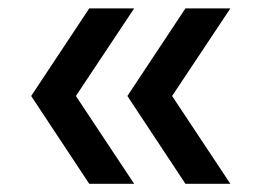

<svg xmlns="http://www.w3.org/2000/svg" viewBox="-20 -516 617 468"><path d="M197.5 -68 56 -282 197.5 -495.5H307L165 -282L307 -68ZM432 -68 290.5 -282 432 -495.5H541.5L399.5 -282L541.5 -68Z"/></svg>

Font: Encode Sans Semi Expanded Medium
Style: Regular
Weight: 500
Width: 6
Designer: Multiple Designers
Foundry: Impallari Type
Version: Version 3.000; ttfautohint (v1.8.3) -l 8 -r 50 -G 200 -x 14 